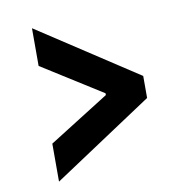

<svg xmlns="http://www.w3.org/2000/svg" viewBox="-71 -675 742 747"><g transform="rotate(-10 300.0 -301.0)"><path d="M103 -148 341 -298V-305L103 -455V-604L497 -346V-259L103 2Z"/></g></svg>

Font: Aneliza ExtraBold
Style: Regular
Weight: 800
Designer: Mike Abbink, Paul van der Laan, Pieter van Rosmalen
Foundry: Bold Monday
Version: Version 3.001;September 8, 2019;FontCreator 11.5.0.2425 64-b